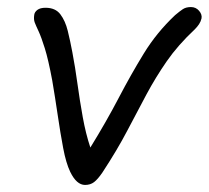

<svg xmlns="http://www.w3.org/2000/svg" viewBox="-20 -514 591 544"><path d="M221 10Q197 10 179 -27Q167 -52 159 -94.5Q151 -137 143.5 -188Q136 -239 128 -286Q117 -345 107 -377Q97 -409 89.5 -425Q82 -441 78.5 -450Q75 -459 77 -472Q78 -480 86 -486Q94 -492 109 -492Q137 -492 151 -473.5Q165 -455 172 -426.5Q179 -398 185 -366Q193 -324 199.5 -276.5Q206 -229 214.5 -182Q223 -135 236 -96Q281 -169 316 -236Q351 -303 387.5 -362.5Q424 -422 476 -471Q489 -482 498 -488Q507 -494 521 -494Q535 -494 544 -483.5Q553 -473 551 -462Q549 -453 544 -445.5Q539 -438 532 -431Q484 -386 452.5 -340.5Q421 -295 395 -246.5Q369 -198 340.5 -143.5Q312 -89 270 -25Q257 -6 246.5 2Q236 10 221 10Z"/></svg>

Font: Shantell Sans Normal
Style: Italic
Weight: 300
Italic angle: -11.31°
Designer: Stephen Nixon, Anya Danilova, Shantell Martin
Foundry: Arrow Type
Version: Version 1.008;[a672d596b]